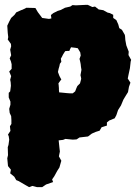

<svg xmlns="http://www.w3.org/2000/svg" viewBox="-20 -547 569 792"><path d="M100 225 81 214 57 200 47 196 39 182 22 168 25 153 13 138 10 106 13 93 12 60 15 51 18 29 16 15 13 8 23 -7 21 -26 27 -36V-52L26 -68L20 -81L18 -98L23 -115V-128L16 -145V-164L22 -170L25 -193L24 -208L22 -218L26 -233L18 -252L28 -263V-282L25 -294L20 -306L26 -319L22 -342L26 -356L25 -366L12 -384L14 -394L12 -411L10 -441L18 -458L26 -473L40 -486L47 -496L67 -505L73 -507L89 -515L126 -514L136 -497L154 -473L182 -469L192 -471L190 -485L200 -493L218 -502L231 -506L248 -515L270 -520L279 -526L293 -525L335 -527H342L361 -518L372 -520L387 -508L406 -505L424 -495L433 -493L447 -486V-473L460 -464L468 -446L472 -431L483 -424L495 -403L496 -396L497 -382L501 -360L511 -334L510 -320L521 -300L519 -293L516 -266L510 -238L507 -223L518 -206L512 -189L508 -167L498 -151L489 -136L479 -112L467 -93L460 -72L453 -59L431 -50L421 -42V-29L399 -22L391 -8L375 -3L359 4L343 16L308 20L296 28L280 29L250 26L240 30L222 32L225 61L227 78L223 98L233 116L225 144L216 158L204 180L195 193L199 204L170 214L154 225H133L113 220ZM268 -162H280L290 -170L295 -183L299 -192L310 -203L313 -214L315 -222L314 -228L312 -237L316 -259L314 -271L313 -281L312 -287L310 -296L308 -304L313 -318L311 -331L305 -341L301 -348L290 -350L281 -351L273 -352L269 -344L266 -337H259L249 -336L245 -330L240 -322L235 -312L231 -305L233 -292L227 -284L225 -274L222 -264L219 -250L225 -234L227 -230L233 -219L228 -213L221 -203L222 -196L223 -183V-176L224 -166L235 -165L255 -163Z"/></svg>

Font: Winky Rough Black
Style: Regular
Weight: 900
Designer: Simon Atzbach
Foundry: typofactur
Version: Version 1.206; ttfautohint (v1.8.4.7-5d5b)